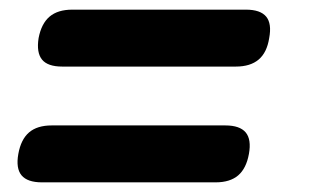

<svg xmlns="http://www.w3.org/2000/svg" viewBox="-20 -529 640 398"><path d="M66.9 -151Q36.9 -151 24.7 -165.5Q12.6 -180 18 -210Q23.4 -240 40.2 -254.5Q57.1 -269 87.1 -269H447.1Q477.1 -269 489.3 -254.5Q501.4 -240 496 -210Q490.6 -180 473.8 -165.5Q456.9 -151 426.9 -151ZM108.9 -391Q78.9 -391 67.1 -405.5Q55.3 -420 60 -450Q65.7 -480 82.7 -494.5Q99.8 -509 129.8 -509H489.8Q519.8 -509 531.8 -494.5Q543.7 -480 538 -450Q533.3 -420 516.1 -405.5Q498.9 -391 468.9 -391Z"/></svg>

Font: Maple Mono
Style: Italic
Weight: 400
Italic angle: -10°
Monospace: yes
Designer: subframe7536
Version: Version 7.300